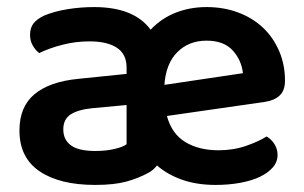

<svg xmlns="http://www.w3.org/2000/svg" viewBox="-20 -508 861 543"><path d="M246 -488Q359 -488 406 -424Q436 -456 476.5 -472Q517 -488 564 -488Q613 -488 654 -472.5Q695 -457 724 -429.5Q753 -402 769.5 -363.5Q786 -325 786 -280Q786 -252 771 -238Q756 -224 730 -220L452 -180Q466 -129 504.5 -106Q543 -83 598 -83Q640 -83 676 -95.5Q712 -108 734 -122Q748 -114 756.5 -100Q765 -86 765 -70Q765 -50 751.5 -34.5Q738 -19 715 -8Q692 3 659.5 9Q627 15 590 15Q537 15 495.5 0.5Q454 -14 424 -40Q413 -26 399 -19Q372 -4 337.5 5.5Q303 15 249 15Q149 15 92 -23.5Q35 -62 35 -139Q35 -206 77.5 -241.5Q120 -277 201 -285L338 -299V-317Q338 -355 310.5 -373Q283 -391 233 -391Q194 -391 157 -381.5Q120 -372 91 -358Q80 -366 72.5 -379.5Q65 -393 65 -409Q65 -429 74.5 -441.5Q84 -454 105 -464Q134 -476 171 -482Q208 -488 246 -488ZM250 -81Q279 -81 303 -86.5Q327 -92 338 -100V-211L241 -202Q201 -198 180 -184.5Q159 -171 159 -142Q159 -113 180.5 -97Q202 -81 250 -81ZM564 -393Q514 -393 481.5 -360.5Q449 -328 445 -268L667 -301Q663 -338 638 -365.5Q613 -393 564 -393Z"/></svg>

Font: Baloo Bhai 2 SemiBold
Style: Regular
Weight: 600
Designer: Supriya Tembe, Noopur Datye and Ek Type
Foundry: Ek Type
Version: Version 1.640;PS 1.000;hotconv 16.6.51;makeotf.lib2.5.65220;